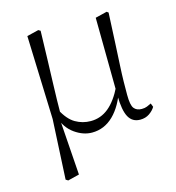

<svg xmlns="http://www.w3.org/2000/svg" viewBox="-107 -611 830 906"><g transform="rotate(-15 307.5 -158.0)"><path d="M104 196 119 -96 105 -505 162 -519 172 -513Q170 -433 168 -372.5Q166 -312 164.5 -264.5Q163 -217 162 -177.5Q161 -138 161 -99L152 -82L171 189L115 203ZM518 14Q480 14 462 -18.5Q444 -51 443 -124V-127L439 -505L496 -519L504 -513Q500 -428 497 -366Q494 -304 491.5 -259Q489 -214 488.5 -180Q488 -146 488 -115Q488 -65 500.5 -49Q513 -33 538 -33Q553 -33 564 -37.5Q575 -42 585 -47L592 -29Q582 -12 563 1Q544 14 518 14ZM283 14Q240 14 199 -15Q158 -44 141 -97H139L155 -132Q182 -80 216.5 -60Q251 -40 291 -40Q340 -40 378.5 -71.5Q417 -103 448 -167L461 -155H459Q433 -74 388 -30Q343 14 283 14Z"/></g></svg>

Font: Noto Serif KR ExtraLight ExtraLight
Style: Regular
Weight: 250
Version: Version 2.003-H1;hotconv 1.1.1;makeotfexe 2.6.0